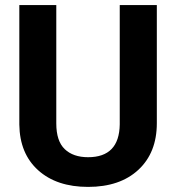

<svg xmlns="http://www.w3.org/2000/svg" viewBox="-20 -731 698 761"><path d="M601.6 -710.9V-242.7Q601.6 -126 528.6 -58.1Q455.6 9.8 329.1 9.8Q204.6 9.8 131.3 -56.2Q58.1 -122.1 56.6 -237.3V-710.9H203.1V-241.7Q203.1 -171.9 236.6 -139.9Q270 -107.9 329.1 -107.9Q452.6 -107.9 454.6 -237.8V-710.9Z"/></svg>

Font: Vazir UI
Style: Bold-UI
Weight: 700
Designer: Saber Rastikerdar
Foundry: Saber Rastikerdar
Version: Version 30.1.0